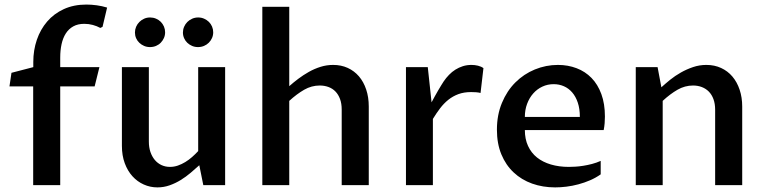

<svg xmlns="http://www.w3.org/2000/svg" viewBox="-20 -812 3356 842"><path d="M125.5 -433.1H21.5L30.3 -492.7L126 -517.6V-540Q126 -591.8 141.6 -637.5Q157.2 -683.1 186.8 -717.5Q216.3 -752 259.8 -772Q303.2 -792 358.9 -792Q380.4 -792 404.1 -788.8Q427.7 -785.6 449.7 -778.8L429.7 -694.3L419.9 -689.5Q404.8 -697.8 387 -702.6Q369.1 -707.5 349.6 -707.5Q321.3 -707.5 301.3 -696.3Q281.2 -685.1 268.6 -665.3Q255.9 -645.5 250 -618.4Q244.1 -591.3 244.1 -559.6V-517.6H416L395 -433.1H244.1V0H125.5Z M514.6 -517.6H632.8V-190.9Q632.8 -166 639.6 -145.8Q646.5 -125.5 658.7 -110.8Q670.9 -96.2 688 -88.1Q705.1 -80.1 725.6 -80.1Q743.2 -80.1 760 -85.9Q776.9 -91.8 792.5 -101.3Q808.1 -110.8 822.3 -123.3Q836.4 -135.7 849.1 -149.4V-517.6H967.3V0H871.6L854 -87.4Q836.4 -71.3 815.9 -54Q795.4 -36.6 772.5 -22.5Q749.5 -8.3 723.9 0.7Q698.2 9.8 670.4 9.8Q638.7 9.8 610.4 -2.9Q582 -15.6 560.8 -39.1Q539.6 -62.5 527.1 -96.2Q514.6 -129.9 514.6 -172.4ZM571.8 -669.4Q571.8 -682.6 576.9 -694.6Q582 -706.5 591.1 -715.6Q600.1 -724.6 612.1 -730Q624 -735.4 638.2 -735.4Q651.9 -735.4 664.1 -730.2Q676.3 -725.1 685.1 -716.3Q693.8 -707.5 699 -695.6Q704.1 -683.6 704.1 -670.4Q704.1 -657.2 699 -645.5Q693.8 -633.8 685.1 -624.8Q676.3 -615.7 664.1 -610.6Q651.9 -605.5 637.7 -605.5Q624 -605.5 612.1 -610.6Q600.1 -615.7 591.1 -624.3Q582 -632.8 576.9 -644.5Q571.8 -656.2 571.8 -669.4ZM782.2 -669.4Q782.2 -682.6 787.4 -694.6Q792.5 -706.5 801.5 -715.6Q810.5 -724.6 822.8 -730Q835 -735.4 849.1 -735.4Q862.8 -735.4 874.8 -730.2Q886.7 -725.1 895.8 -716.3Q904.8 -707.5 909.9 -695.6Q915 -683.6 915 -670.4Q915 -657.2 909.9 -645.5Q904.8 -633.8 895.8 -624.8Q886.7 -615.7 874.5 -610.6Q862.3 -605.5 848.1 -605.5Q834.5 -605.5 822.5 -610.6Q810.5 -615.7 801.5 -624.3Q792.5 -632.8 787.4 -644.5Q782.2 -656.2 782.2 -669.4Z M1130.4 -782.2H1248.5V-434.1Q1266.6 -450.2 1288.3 -466.6Q1310.1 -482.9 1334.2 -496.6Q1358.4 -510.3 1385.3 -518.8Q1412.1 -527.3 1440.9 -527.3Q1476.1 -527.3 1504.9 -514.2Q1533.7 -501 1554.2 -477.1Q1574.7 -453.1 1585.9 -419.4Q1597.2 -385.7 1597.2 -344.7V0H1478.5V-331.5Q1478.5 -357.9 1471.2 -377.7Q1463.9 -397.5 1451.2 -410.6Q1438.5 -423.8 1420.7 -430.4Q1402.8 -437 1382.3 -437Q1346.2 -437 1314 -418.5Q1281.7 -399.9 1248.5 -369.6V0H1130.4Z M1760.3 -517.6H1856L1872.6 -363.3Q1879.4 -376 1886.7 -389.4Q1894 -402.8 1901.4 -415.3Q1908.7 -427.7 1915 -438Q1921.4 -448.2 1925.8 -455.1Q1936 -470.2 1949 -483.6Q1961.9 -497.1 1977.1 -506.6Q1992.2 -516.1 2009.8 -521.7Q2027.3 -527.3 2047.9 -527.3Q2062 -527.3 2076.2 -523.9Q2090.3 -520.5 2100.1 -513.2L2087.4 -404.3Q2078.6 -406.7 2066.9 -407.5Q2055.2 -408.2 2045.9 -408.2Q2014.6 -408.2 1990.2 -399.2Q1965.8 -390.1 1946 -374.3Q1926.3 -358.4 1909.9 -336.9Q1893.6 -315.4 1878.4 -290.5V0H1760.3Z M2614.3 -47.4Q2592.8 -32.2 2567.9 -21.5Q2543 -10.7 2516.6 -3.7Q2490.2 3.4 2464.1 6.6Q2438 9.8 2414.6 9.8Q2360.4 9.8 2313.7 -6.8Q2267.1 -23.4 2232.7 -55.7Q2198.2 -87.9 2178.7 -135Q2159.2 -182.1 2159.2 -243.2Q2159.2 -308.1 2181.2 -360.8Q2203.1 -413.6 2240 -450.4Q2276.9 -487.3 2325.4 -507.3Q2374 -527.3 2426.8 -527.3Q2470.7 -527.3 2508.5 -512.9Q2546.4 -498.5 2574 -470.2Q2601.6 -441.9 2617.2 -399.4Q2632.8 -356.9 2632.8 -300.8Q2632.8 -287.1 2631.6 -271.7Q2630.4 -256.3 2627.4 -241.7H2281.7Q2281.7 -202.1 2295.7 -171.9Q2309.6 -141.6 2335 -121.3Q2360.4 -101.1 2396 -90.6Q2431.6 -80.1 2474.6 -80.1Q2486.8 -80.1 2503.2 -81.1Q2519.5 -82 2538.1 -85Q2556.6 -87.9 2576.2 -93Q2595.7 -98.1 2614.3 -106.4ZM2522.9 -299.3Q2522.9 -335 2513.9 -361.8Q2504.9 -388.7 2489.3 -406.7Q2473.6 -424.8 2452.9 -433.8Q2432.1 -442.9 2408.2 -442.9Q2381.3 -442.9 2358.4 -432.1Q2335.4 -421.4 2318.4 -402.1Q2301.3 -382.8 2291.5 -356.4Q2281.7 -330.1 2281.7 -299.3Z M2768.1 -517.6H2863.8L2880.4 -429.2Q2897.5 -444.8 2918.9 -462.2Q2940.4 -479.5 2965.8 -493.9Q2991.2 -508.3 3019.3 -517.8Q3047.4 -527.3 3077.6 -527.3Q3113.3 -527.3 3142.3 -513.9Q3171.4 -500.5 3191.9 -476.3Q3212.4 -452.1 3223.6 -418.5Q3234.9 -384.8 3234.9 -344.7V0H3116.2V-330.6Q3116.2 -356.9 3108.9 -377Q3101.6 -397 3088.6 -410.2Q3075.7 -423.3 3057.9 -430.2Q3040 -437 3019.5 -437Q2983.4 -437 2951.2 -418.5Q2918.9 -399.9 2886.2 -369.6V0H2768.1Z"/></svg>

Font: Proza Libre
Style: Medium
Weight: 500
Designer: Jasper de Waard
Foundry: Jasper de Waard
Version: Version 1.000; ttfautohint (v1.4.1.8-43bc)